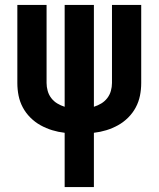

<svg xmlns="http://www.w3.org/2000/svg" viewBox="-20 -540 640 775"><path d="M241 215V-4Q215 -7 190.5 -14.5Q166 -22 143.5 -34.5Q121 -47 102.5 -65.5Q84 -84 72 -106.5Q60 -129 55 -154Q50 -179 50 -205V-520H168V-205Q168 -189 172.5 -173Q177 -157 187 -144Q197 -131 211 -122.5Q225 -114 241 -109V-520H359V-109Q375 -114 389 -122.5Q403 -131 413 -144Q423 -157 427.5 -173Q432 -189 432 -205V-520H550V-205Q550 -179 545 -154Q540 -129 528 -106.5Q516 -84 497.5 -65.5Q479 -47 456.5 -34.5Q434 -22 409.5 -14.5Q385 -7 359 -4V215Z"/></svg>

Font: Iosevka Custom Extended
Style: Bold
Weight: 700
Width: 7
Monospace: yes
Designer: Belleve Invis
Foundry: Belleve Invis
Version: Version 11.2.4; ttfautohint (v1.8.4)